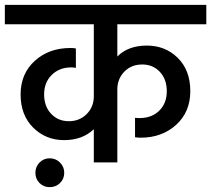

<svg xmlns="http://www.w3.org/2000/svg" viewBox="-44 -670 871 792"><path d="M807 -570H440V-437Q485 -482 561.5 -482Q638 -482 689.5 -431Q741 -380 741 -294Q741 -208 682.5 -155Q624 -102 536 -102Q525 -102 513 -104V-184Q519 -183 532 -183Q582 -183 613 -213.5Q644 -244 644 -293.5Q644 -343 615.5 -373.5Q587 -404 542.5 -404Q498 -404 469 -374.5Q440 -345 440 -301V0H343V-137Q296 -92 220.5 -92Q145 -92 93 -143.5Q41 -195 41 -280.5Q41 -366 99.5 -419Q158 -472 246 -472Q262 -472 269 -470V-390Q259 -392 250 -392Q201 -392 169.5 -361Q138 -330 138 -280.5Q138 -231 167 -200.5Q196 -170 240 -170Q284 -170 313.5 -199.5Q343 -229 343 -273V-570H-24V-650H807ZM119 0.5Q136 -17 161 -17Q186 -17 203.5 0.5Q221 18 221 43Q221 68 203.5 85Q186 102 161 102Q136 102 119 85Q102 68 102 43Q102 18 119 0.5Z"/></svg>

Font: Hind Medium
Style: Regular
Weight: 500
Designer: Manushi Parikh, Satya Rajpurohit
Foundry: Indian Type Foundry
Version: Version 1.201;PS 1.0;hotconv 1.0.78;makeotf.lib2.5.61930; tt